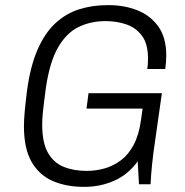

<svg xmlns="http://www.w3.org/2000/svg" viewBox="-20 -716 717 746"><path d="M305 10Q238 10 185.5 -12.5Q133 -35 103 -86.5Q73 -138 73 -226Q73 -249 76 -282.5Q79 -316 85 -364Q98 -460 126.5 -524.5Q155 -589 196 -626.5Q237 -664 288 -680Q339 -696 397 -696H404Q462 -696 512.5 -676.5Q563 -657 594.5 -614Q626 -571 626 -500Q626 -487 625 -474.5Q624 -462 622 -448H552Q554 -459 554.5 -469.5Q555 -480 555 -489Q555 -545 532 -576.5Q509 -608 471.5 -621Q434 -634 390 -634Q333 -634 286 -611.5Q239 -589 206 -532.5Q173 -476 158 -373Q154 -341 151 -318Q148 -295 146.5 -279Q145 -263 144.5 -251.5Q144 -240 144 -231Q144 -162 166 -123Q188 -84 227 -68Q266 -52 317 -52Q352 -52 386 -61.5Q420 -71 449.5 -93Q479 -115 499.5 -153.5Q520 -192 528 -251L534 -294H316L324 -354H609L576 -122Q570 -73 567.5 -40Q565 -7 565 0H520L515 -89Q477 -37 423 -13.5Q369 10 310 10Z"/></svg>

Font: Chivo ExtraLight
Style: Italic
Weight: 250
Italic angle: -8.05°
Designer: Hector Gatti
Foundry: Omnibus-Type
Version: Version 2.002